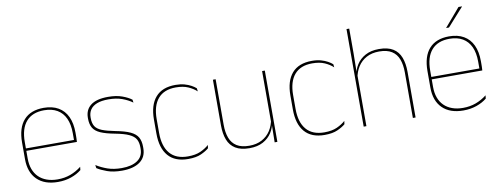

<svg xmlns="http://www.w3.org/2000/svg" viewBox="-58 -979 3353 1288"><g transform="rotate(-10 1618.0 -335.0)"><path d="M251.5 9.5Q160 9.5 109.5 -40.2Q59 -90 59 -180.5V-292.5Q59 -392.5 105.8 -444.8Q152.5 -497 241.5 -497Q300 -497 340.8 -473.5Q381.5 -450 402.5 -405.2Q423.5 -360.5 423.5 -296.5V-279.5Q423.5 -268.5 423.2 -257.5Q423 -246.5 422 -233H405Q405 -250.5 405 -266.5Q405 -282.5 405 -296Q405 -355.5 386.2 -396.5Q367.5 -437.5 331 -459Q294.5 -480.5 241.5 -480.5Q161.5 -480.5 119.5 -432.5Q77.5 -384.5 77.5 -292.5V-243.5V-239.5V-181Q77.5 -140 89.2 -108Q101 -76 123.5 -53.8Q146 -31.5 178.5 -19.8Q211 -8 252 -8Q299.5 -8 339.5 -22.8Q379.5 -37.5 414.5 -65L412 -43Q382.5 -19 341.5 -4.8Q300.5 9.5 251.5 9.5ZM415.5 -233H67.5V-249.5H415.5Z M687.5 9.5Q629 9.5 587.2 -5.5Q545.5 -20.5 519.5 -37.5L516.5 -59Q551.5 -37 592.8 -22.5Q634 -8 688.5 -8Q757 -8 796 -34.8Q835 -61.5 835 -113.5V-123.5Q835 -157 822.5 -179Q810 -201 777.5 -216.2Q745 -231.5 684.5 -243Q623 -254.5 587.5 -270Q552 -285.5 537.2 -310.5Q522.5 -335.5 522.5 -374.5V-379.5Q522.5 -434.5 561.8 -464.5Q601 -494.5 679.5 -494.5Q735.5 -494.5 775.2 -480Q815 -465.5 838.5 -447.5L841.5 -427Q811 -449 771.8 -463.2Q732.5 -477.5 679 -477.5Q632 -477.5 601.5 -465.8Q571 -454 556 -432Q541 -410 541 -379.5V-374.5Q541 -339.5 554.2 -318.2Q567.5 -297 600 -284Q632.5 -271 689 -260Q753 -248 788.8 -231.2Q824.5 -214.5 839 -188.8Q853.5 -163 853.5 -124.5V-113.5Q853.5 -54 809.8 -22.2Q766 9.5 687.5 9.5Z M1138.5 9.5Q1048.5 9.5 1002.8 -43.5Q957 -96.5 957 -196V-290.5Q957 -389.5 1002.8 -442.2Q1048.5 -495 1138.5 -495Q1173.5 -495 1200 -487.5Q1226.5 -480 1245.8 -469.2Q1265 -458.5 1277 -447.5L1279.5 -426Q1256.5 -447.5 1222.2 -462.8Q1188 -478 1138 -478Q1058 -478 1016.8 -429.8Q975.5 -381.5 975.5 -290.5V-196.5Q975.5 -105.5 1016.8 -56.8Q1058 -8 1139.5 -8Q1191.5 -8 1226 -23.8Q1260.5 -39.5 1283.5 -60.5L1280.5 -38.5Q1261 -21.5 1226.8 -6Q1192.5 9.5 1138.5 9.5Z M1393 -485.5H1411.5V-175.5Q1411.5 -123 1425.8 -85.2Q1440 -47.5 1472 -27.2Q1504 -7 1557.5 -7Q1607.5 -7 1644 -26.8Q1680.5 -46.5 1702.8 -81.2Q1725 -116 1731.5 -160.5L1740.5 -141.5H1735Q1730.5 -101 1708.8 -66.5Q1687 -32 1648.8 -11.2Q1610.5 9.5 1556.5 9.5Q1496.5 9.5 1460.5 -12.8Q1424.5 -35 1408.8 -76.2Q1393 -117.5 1393 -174.5ZM1728 -485.5H1746.5V0H1728L1730 -127H1728Z M2068 9.5Q1978 9.5 1932.2 -43.5Q1886.5 -96.5 1886.5 -196V-290.5Q1886.5 -389.5 1932.2 -442.2Q1978 -495 2068 -495Q2103 -495 2129.5 -487.5Q2156 -480 2175.2 -469.2Q2194.5 -458.5 2206.5 -447.5L2209 -426Q2186 -447.5 2151.8 -462.8Q2117.5 -478 2067.5 -478Q1987.5 -478 1946.2 -429.8Q1905 -381.5 1905 -290.5V-196.5Q1905 -105.5 1946.2 -56.8Q1987.5 -8 2069 -8Q2121 -8 2155.5 -23.8Q2190 -39.5 2213 -60.5L2210 -38.5Q2190.5 -21.5 2156.2 -6Q2122 9.5 2068 9.5Z M2688 0H2669.5V-310Q2669.5 -363 2655.2 -400.5Q2641 -438 2609 -458.2Q2577 -478.5 2523.5 -478.5Q2473.5 -478.5 2437 -458.8Q2400.5 -439 2378.5 -404.5Q2356.5 -370 2349.5 -325.5L2338.5 -344H2346Q2350.5 -385 2372.2 -419.2Q2394 -453.5 2432.2 -474.2Q2470.5 -495 2524.5 -495Q2585 -495 2620.8 -472.8Q2656.5 -450.5 2672.2 -409.2Q2688 -368 2688 -311ZM2353 0H2334.5V-664.5H2353V-495.5L2351 -357L2353 -354Z M3013 9.5Q2921.5 9.5 2871 -40.2Q2820.5 -90 2820.5 -180.5V-292.5Q2820.5 -392.5 2867.2 -444.8Q2914 -497 3003 -497Q3061.5 -497 3102.2 -473.5Q3143 -450 3164 -405.2Q3185 -360.5 3185 -296.5V-279.5Q3185 -268.5 3184.8 -257.5Q3184.5 -246.5 3183.5 -233H3166.5Q3166.5 -250.5 3166.5 -266.5Q3166.5 -282.5 3166.5 -296Q3166.5 -355.5 3147.8 -396.5Q3129 -437.5 3092.5 -459Q3056 -480.5 3003 -480.5Q2923 -480.5 2881 -432.5Q2839 -384.5 2839 -292.5V-243.5V-239.5V-181Q2839 -140 2850.8 -108Q2862.5 -76 2885 -53.8Q2907.5 -31.5 2940 -19.8Q2972.5 -8 3013.5 -8Q3061 -8 3101 -22.8Q3141 -37.5 3176 -65L3173.5 -43Q3144 -19 3103 -4.8Q3062 9.5 3013 9.5ZM3177 -233H2829V-249.5H3177ZM2994 -556 3100 -680H3124V-679L3013.5 -555.5H2994Z"/></g></svg>

Font: Anek Malayalam Medium Thin
Style: Regular
Weight: 250
Version: Version 1.003